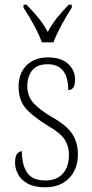

<svg xmlns="http://www.w3.org/2000/svg" viewBox="-20 -786 392 816"><path d="M171 10Q126 10 98 -5.5Q70 -21 57 -45Q44 -69 44 -94Q44 -120 52 -131.5Q60 -143 73 -143Q73 -85 95.5 -52Q118 -19 172 -19Q221 -19 247 -48Q273 -77 273 -129Q273 -164 255.5 -192Q238 -220 183 -252Q137 -281 109.5 -305Q82 -329 70.5 -355.5Q59 -382 59 -418Q59 -475 93 -508.5Q127 -542 184 -542Q240 -542 269.5 -514.5Q299 -487 299 -449Q299 -403 270 -403Q270 -513 182 -513Q137 -513 116.5 -486.5Q96 -460 96 -421Q96 -378 121.5 -349Q147 -320 200 -289Q265 -252 288 -215.5Q311 -179 311 -131Q311 -66 273 -28Q235 10 171 10ZM158 -606Q150 -629 136.5 -655.5Q123 -682 108 -708Q93 -734 80 -753V-766H93Q122 -736 143 -710.5Q164 -685 183 -650Q202 -685 222.5 -710.5Q243 -736 272 -766H285V-753Q266 -725 243 -682.5Q220 -640 207 -606Z"/></svg>

Font: Noto Serif Lao Condensed ExtraLight
Style: Regular
Weight: 200
Width: 3
Designer: Monotype Design Team
Foundry: Monotype Imaging Inc.
Version: Version 2.003; ttfautohint (v1.8.4.7-5d5b)